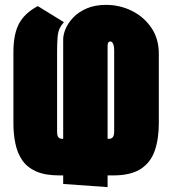

<svg xmlns="http://www.w3.org/2000/svg" viewBox="-20 -732 708 787"><path d="M242 -641 135 -707Q82 -679 58.5 -636Q35 -593 35 -518V-227Q35 -183 43 -144Q51 -105 71 -75.5Q91 -46 128 -29.5Q165 -13 223 -13H239V22L421 35V-13H444Q515 -13 556 -39Q597 -65 614 -113.5Q631 -162 631 -227V-512Q631 -573 600.5 -618Q570 -663 520.5 -687.5Q471 -712 415 -712Q369 -712 335.5 -697.5Q302 -683 280.5 -660.5Q259 -638 249 -614Q239 -590 239 -571V-163H235Q228 -163 223 -166Q218 -169 216 -175.5Q214 -182 214 -192V-518Q214 -557 216 -579.5Q218 -602 224.5 -615.5Q231 -629 242 -641ZM427 -163H421V-543Q421 -546 421.5 -550.5Q422 -555 424.5 -558.5Q427 -562 432 -562Q438 -562 441.5 -556.5Q445 -551 446.5 -543Q448 -535 448 -525V-192Q448 -182 445.5 -175.5Q443 -169 438.5 -166Q434 -163 427 -163Z"/></svg>

Font: Advent Pro Black
Style: Regular
Weight: 900
Version: Version 3.000